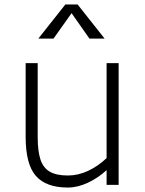

<svg xmlns="http://www.w3.org/2000/svg" viewBox="-20 -829 652 861"><path d="M95 0ZM512 -546V0H458V-66Q420 -31 374 -9.5Q328 12 284 12Q187 12 141 -40Q95 -92 95 -216V-546H149V-216Q149 -151 161.5 -113.5Q174 -76 203.5 -59Q233 -42 284 -42Q331 -42 375.5 -63Q420 -84 458 -120V-546ZM381 -656 301 -770 220 -656H152L273 -809H328L449 -656Z"/></svg>

Font: Biryani ExtraLight
Style: Regular
Weight: 275
Designer: Dan Reynolds and Mathieu Reguer
Foundry: Dan Reynolds and Mathieu Reguer
Version: Version 1.004; ttfautohint (v1.1) -l 5 -r 5 -G 72 -x 0 -D la